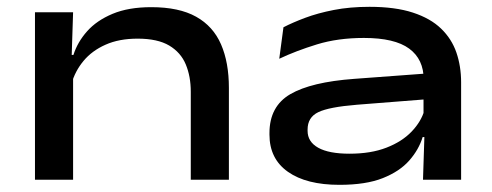

<svg xmlns="http://www.w3.org/2000/svg" viewBox="-20 -514 1408 549"><path d="M525.5 0V-251.5Q525.5 -295.5 511.2 -329.8Q497 -364 463.8 -383.8Q430.5 -403.5 373.5 -403.5Q320.5 -403.5 281.8 -386.2Q243 -369 218.8 -339.8Q194.5 -310.5 184.5 -274.5L169 -357H190Q201.5 -393.5 229 -424.5Q256.5 -455.5 302 -474.5Q347.5 -493.5 412.5 -493.5Q492 -493.5 540.8 -466.2Q589.5 -439 612 -387.2Q634.5 -335.5 634.5 -262.5V0ZM80 0V-479H189L184.5 -339.5L189 -326V0Z M1189.5 0 1194 -139 1191 -161V-270L1191.5 -286.5Q1191.5 -344.5 1150 -375Q1108.5 -405.5 1020.5 -405.5Q946 -405.5 886 -387Q826 -368.5 778.5 -346L790.5 -436Q816.5 -449.5 852.5 -463Q888.5 -476.5 934.5 -485.5Q980.5 -494.5 1036.5 -494.5Q1110 -494.5 1160.5 -478Q1211 -461.5 1241.2 -432.2Q1271.5 -403 1285 -363.8Q1298.5 -324.5 1298.5 -278.5V0ZM950.5 14.5Q856 14.5 803.2 -22.8Q750.5 -60 750.5 -129V-133.5Q750.5 -210 810.2 -244.8Q870 -279.5 992.5 -288.5L1202 -304L1204 -230.5L1000.5 -214.5Q920.5 -208 890 -193.2Q859.5 -178.5 859.5 -143.5V-140Q859.5 -108.5 890 -91.5Q920.5 -74.5 979.5 -74.5Q1040.5 -74.5 1085 -91.8Q1129.5 -109 1157 -137.8Q1184.5 -166.5 1194 -200L1209.5 -122H1188.5Q1177.5 -86 1150.2 -55Q1123 -24 1074.8 -4.8Q1026.5 14.5 950.5 14.5Z"/></svg>

Font: Anek Latin Expanded Medium
Style: Regular
Weight: 500
Width: 7
Designer: Yesha Goshar
Foundry: Ek Type
Version: Version 1.003